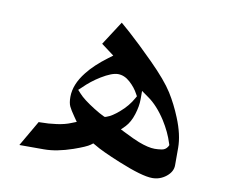

<svg xmlns="http://www.w3.org/2000/svg" viewBox="-61 -545 744 636"><g transform="rotate(10 311.0 -227.5)"><path d="M199.2 -137.7Q185.5 -157.2 180.2 -168.5Q174.8 -179.7 174.8 -200.2Q174.8 -242.2 209 -285.2Q233.4 -316.4 275.4 -347.7L291 -359.4L248 -391.6L299.8 -471.7L330.1 -445.3Q367.2 -412.1 417 -362.3Q470.7 -308.6 494.1 -271.5Q516.6 -235.4 533.2 -194.3Q555.7 -139.6 555.7 -95.7V-37.1Q555.7 -15.6 535.2 1Q514.6 17.6 488.3 17.6Q454.1 17.6 373 -15.6Q308.6 -42 285.2 -56.6L276.4 -61.5L268.6 -55.7Q256.8 -46.9 214.8 -32.2Q161.1 -13.7 119.1 -13.7H36.1L85.9 -99.6H90.8Q119.1 -99.6 146.5 -103.5Q173.8 -107.4 192.4 -115.2L210 -122.1ZM479.5 -79.1Q491.2 -79.1 503.4 -81.1Q515.6 -83 522.5 -93.8L525.4 -99.6L523.4 -105.5Q512.7 -140.6 489.3 -177.7Q460.9 -221.7 428.7 -244.1L405.3 -260.7V-232.4Q405.3 -209 396.5 -181.2Q387.7 -153.3 372.1 -136.7L358.4 -123L376 -114.3Q407.2 -98.6 424.8 -91.8Q458 -79.1 479.5 -79.1ZM304.7 -156.2Q322.3 -162.1 345.7 -182.6Q372.1 -205.1 387.7 -233.4L391.6 -240.2L387.7 -247.1Q377 -267.6 357.9 -284.7Q338.9 -301.8 317.4 -301.8Q296.9 -301.8 261.7 -280.3Q231.4 -261.7 207 -237.3L196.3 -227.5L206.1 -216.8Q221.7 -199.2 260.7 -174.8Q281.2 -162.1 293.9 -156.2L298.8 -154.3Z"/></g></svg>

Font: Thabit
Style: Regular
Weight: 500
Designer: Regenerated by Nadim Shaikli
Foundry: MAK Alagha
Version: 0.01